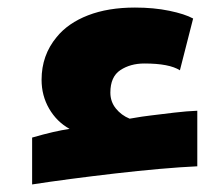

<svg xmlns="http://www.w3.org/2000/svg" viewBox="-20 -666 590 508"><path d="M65 -302Q96 -311 120 -316.5Q144 -322 164 -325Q130 -344 110 -378.5Q90 -413 90 -455Q90 -520 130 -568Q160 -605 213 -625.5Q266 -646 337 -646Q387 -646 428 -637.5Q469 -629 491 -617L456 -480Q428 -498 362 -498Q325 -498 298.5 -480.5Q272 -463 272 -421Q272 -397 286.5 -379Q301 -361 323 -352L341 -355Q351 -357 379 -360.5Q407 -364 441 -368Q475 -372 502 -373V-226Q458 -224 401.5 -219Q345 -214 284.5 -207Q224 -200 167 -192.5Q110 -185 65 -178Z"/></svg>

Font: Noto Kufi Arabic Black
Style: Regular
Weight: 900
Designer: Monotype Design Team, David Williams, Khaled Hosny
Foundry: Google LLC
Version: Version 2.109; ttfautohint (v1.8.4.7-5d5b)